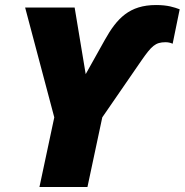

<svg xmlns="http://www.w3.org/2000/svg" viewBox="-20 -744 735 764"><path d="M137 0H328L387 -277L542 -502C583 -561 598 -576 639 -576C649 -576 658 -574 667 -570L695 -707C673 -715 648 -724 601 -724C495 -724 445 -671 397 -585L321 -449L277 -714H80L196 -277Z"/></svg>

Font: Noto Sans Black
Style: Italic
Weight: 900
Italic angle: -12°
Designer: Monotype Design Team
Foundry: Monotype Imaging Inc.
Version: Version 2.013